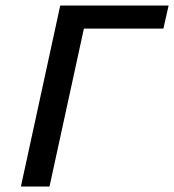

<svg xmlns="http://www.w3.org/2000/svg" viewBox="-20 -678 633 698"><path d="M593 -658 574 -574H285L160 0H56L199 -658Z"/></svg>

Font: EauTestInfant Semibold
Style: Italic
Weight: 600
Italic angle: -12°
Designer: Christian Thalmann (Catharsis Fonts)
Version: Version 0.001;PS 000.001;hotconv 1.0.88;makeotf.lib2.5.64775